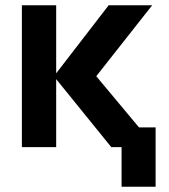

<svg xmlns="http://www.w3.org/2000/svg" viewBox="-20 -558 640 728"><path d="M63 0V-538H193V-280L392 -538H557L345 -269L507 -75H570V150H441V0H402L193 -258V0Z"/></svg>

Font: Geist Mono ExtraBold
Style: Regular
Weight: 800
Monospace: yes
Designer: Basement.studio, Andrés Briganti, Mateo Zaragoza
Foundry: Basement.studio, Vercel, Andrés Briganti, Guido Ferreyra, Mateo Zaragoza
Version: Version 1.500; ttfautohint (v1.8.4.7-5d5b)